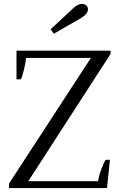

<svg xmlns="http://www.w3.org/2000/svg" viewBox="-20 -958 617 978"><path d="M238 -809 352 -915Q375 -938 397 -938Q412 -938 420 -930Q428 -922 428 -911Q428 -888 396 -868L254 -786ZM26 -23 443 -663H113Q111 -642 102.5 -605Q94 -568 86 -554H64V-700H543V-683L124 -35H480Q482 -57 495 -93Q508 -129 518 -144H540L525 0H26Z"/></svg>

Font: Trirong
Style: Regular
Weight: 400
Version: Version 1.000